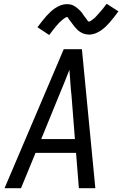

<svg xmlns="http://www.w3.org/2000/svg" viewBox="-20 -995 646 1015"><path d="M4 0 317 -735H413L484 0H397L382 -187H168L91 0ZM198 -260H376L358 -490Q354 -524 352 -558Q350 -592 347 -626Q334 -592 320 -558Q306 -524 292 -490ZM240 -810 178 -851Q191 -868 202.5 -883Q214 -898 225 -910Q236 -922 246.5 -932Q257 -942 271 -951.5Q285 -961 301 -967Q317 -973 333 -973Q338 -973 343.5 -972.5Q349 -972 354 -971Q359 -970 363.5 -968Q368 -966 372 -963.5Q376 -961 380 -958.5Q384 -956 387.5 -953Q391 -950 395 -946.5Q399 -943 402.5 -939.5Q406 -936 409.5 -932Q413 -928 415.5 -924.5Q418 -921 420 -917.5Q422 -914 426 -909Q430 -904 433 -900Q436 -896 438.5 -892.5Q441 -889 443.5 -885Q446 -881 450 -881Q453 -881 457 -883Q461 -885 463.5 -887Q466 -889 471 -893Q476 -897 478 -898.5Q480 -900 482 -902Q484 -904 486.5 -906.5Q489 -909 491 -911.5Q493 -914 495.5 -916.5Q498 -919 500.5 -922Q503 -925 506 -928Q509 -931 511.5 -934.5Q514 -938 517.5 -941.5Q521 -945 524 -949Q527 -953 530 -957Q533 -961 536.5 -965.5Q540 -970 544 -975L606 -935Q593 -917 581.5 -902.5Q570 -888 559 -875.5Q548 -863 537.5 -853Q527 -843 513 -833.5Q499 -824 483 -818Q467 -812 451 -812Q446 -812 440.5 -813Q435 -814 430 -815Q425 -816 420.5 -817.5Q416 -819 412 -821.5Q408 -824 403.5 -826.5Q399 -829 395.5 -832Q392 -835 388.5 -838.5Q385 -842 381.5 -846Q378 -850 374.5 -853.5Q371 -857 368.5 -861Q366 -865 363.5 -868Q361 -871 357.5 -876Q354 -881 350.5 -885.5Q347 -890 344.5 -893Q342 -896 340 -900.5Q338 -905 334 -905Q331 -905 327 -902.5Q323 -900 320 -898Q317 -896 312.5 -892.5Q308 -889 306 -887Q304 -885 302 -883Q300 -881 297.5 -879Q295 -877 292.5 -874.5Q290 -872 288 -869.5Q286 -867 283.5 -864Q281 -861 277.5 -857.5Q274 -854 272 -851Q270 -848 266.5 -844Q263 -840 260 -836Q257 -832 254 -828Q251 -824 247.5 -819.5Q244 -815 240 -810Z"/></svg>

Font: Iosevka Aile Oblique
Style: Regular
Weight: 400
Italic angle: -9°
Designer: Belleve Invis
Foundry: Belleve Invis
Version: Version 31.1.0; ttfautohint (v1.8.4)